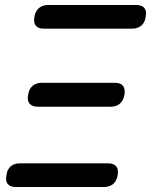

<svg xmlns="http://www.w3.org/2000/svg" viewBox="-20 -750 640 770"><path d="M396 0H44Q21 0 11 -12Q1 -24 6 -48Q9 -71 23 -83Q37 -95 61 -95H412Q436 -95 446 -83Q456 -71 452 -48Q448 -24 433.5 -12Q419 0 396 0ZM424 -322H132Q109 -322 98.5 -334.5Q88 -347 93 -370Q96 -393 110.5 -405.5Q125 -418 148 -418H440Q464 -418 473.5 -405.5Q483 -393 479 -370Q475 -347 461 -334.5Q447 -322 424 -322ZM508 -635H157Q133 -635 123.5 -647Q114 -659 118 -682Q122 -706 136.5 -718Q151 -730 174 -730H526Q549 -730 559 -718Q569 -706 564 -682Q561 -659 546.5 -647Q532 -635 508 -635Z"/></svg>

Font: Maple Mono Medium
Style: Italic
Weight: 500
Italic angle: -10°
Monospace: yes
Designer: subframe7536
Version: Version 7.000